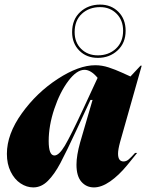

<svg xmlns="http://www.w3.org/2000/svg" viewBox="-20 -804 637 836"><path d="M341 -327 405 -465Q376 -500 348 -500Q314 -500 277.5 -451.5Q241 -403 216.5 -330Q192 -257 192 -190Q192 -127 217 -127Q237 -127 262.5 -170Q288 -213 341 -327ZM395 -520Q424 -520 453 -510.5Q482 -501 510.5 -488Q539 -475 548 -471L592 -518H597L503 -186Q494 -153 494 -135Q494 -101 518 -101Q530 -101 540.5 -110Q551 -119 568 -138H577Q571 -130 534 -85Q497 -40 459.5 -14Q422 12 389 12Q356 12 334.5 -12.5Q313 -37 313 -87Q313 -127 329 -184L383 -369H374L352 -322Q318 -248 315 -242Q269 -143 243 -94Q217 -45 188.5 -16.5Q160 12 125 12Q96 12 69.5 -5.5Q43 -23 26.5 -56.5Q10 -90 10 -134Q10 -220 75 -310.5Q140 -401 231.5 -460.5Q323 -520 395 -520ZM294 -664Q294 -719 329 -751.5Q364 -784 416 -784Q464 -784 495.5 -752.5Q527 -721 527 -670Q527 -617 492 -584.5Q457 -552 406 -552Q357 -552 325.5 -583.5Q294 -615 294 -664ZM406 -563Q453 -563 484.5 -592Q516 -621 516 -670Q516 -716 487.5 -744.5Q459 -773 416 -773Q368 -773 336.5 -744Q305 -715 305 -664Q305 -619 333.5 -591Q362 -563 406 -563Z"/></svg>

Font: Nyght Serif Dark Italic
Style: Regular
Weight: 800
Italic angle: -16°
Designer: Maksym Kobuzan
Version: Version 0.400